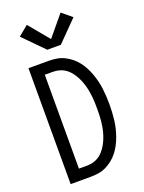

<svg xmlns="http://www.w3.org/2000/svg" viewBox="-178 -1063 857 1144"><g transform="rotate(-20 250.0 -490.5)"><path d="M64 0V-735H192Q217 -735 242 -731Q267 -727 289.5 -716Q312 -705 332 -689Q352 -673 367.5 -653Q383 -633 394.5 -611Q406 -589 414.5 -565.5Q423 -542 429 -517.5Q435 -493 438 -468Q441 -443 442.5 -418Q444 -393 444 -368Q444 -342 442.5 -317Q441 -292 438 -267Q435 -242 429 -217.5Q423 -193 414.5 -169.5Q406 -146 394.5 -124Q383 -102 367.5 -82Q352 -62 332 -46Q312 -30 289.5 -19Q267 -8 242 -4Q217 0 192 0ZM192 -70Q212 -70 230.5 -74.5Q249 -79 265.5 -89Q282 -99 295 -113.5Q308 -128 318 -144.5Q328 -161 335.5 -178.5Q343 -196 348.5 -214.5Q354 -233 357.5 -252Q361 -271 363 -290.5Q365 -310 365.5 -329Q366 -348 366 -368Q366 -387 365.5 -406Q365 -425 363 -444.5Q361 -464 357.5 -483Q354 -502 348.5 -520.5Q343 -539 335.5 -556.5Q328 -574 318 -590.5Q308 -607 295 -621.5Q282 -636 265.5 -646Q249 -656 230.5 -660.5Q212 -665 192 -665H142V-70ZM207 -800 80 -929 143 -981 250 -852 357 -981 420 -929 293 -800Z"/></g></svg>

Font: Zed Mono
Style: Regular
Weight: 400
Monospace: yes
Designer: Belleve Invis
Foundry: Belleve Invis
Version: Version 1.0.0; ttfautohint (v1.8.4)